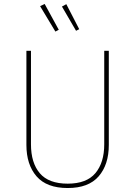

<svg xmlns="http://www.w3.org/2000/svg" viewBox="-20 -937 680 967"><path d="M205 -917 276 -787 259 -778 182 -906ZM314 -916 379 -790 363 -782 292 -904ZM528 -681V-207Q528 -108 477 -49Q426 10 321 10Q215 10 164 -49Q113 -108 113 -207V-681H136V-210Q136 -117 180.5 -64.5Q225 -12 321 -12Q416 -12 460.5 -65Q505 -118 505 -210V-681Z"/></svg>

Font: FiraGO Thin
Style: Regular
Weight: 100
Designer: bBox Type
Foundry: bBox Type GmbH
Version: Version 1.001;PS 001.001;hotconv 1.0.88;makeotf.lib2.5.64775